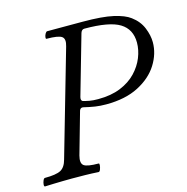

<svg xmlns="http://www.w3.org/2000/svg" viewBox="-100 -762 838 860"><g transform="rotate(-15 319.0 -331.5)"><path d="M5 3Q0 3 0.5 -6Q1 -15 5 -24.5Q9 -34 14 -34Q66 -34 87.5 -45.5Q109 -57 118 -91L258 -578Q268 -611 252.5 -622.5Q237 -634 182 -634Q178 -634 179 -642Q180 -650 184.5 -658Q189 -666 194 -666H358Q449 -666 499.5 -654.5Q550 -643 575 -624Q609 -599 623.5 -563.5Q638 -528 638 -496Q638 -443 607 -393.5Q576 -344 515 -312.5Q454 -281 365 -281Q337 -281 314 -284.5Q291 -288 262 -295Q249 -298 244 -285L189 -91Q180 -57 195 -45.5Q210 -34 263 -34Q267 -34 266 -24.5Q265 -15 261.5 -6Q258 3 253 3Q222 1 191 0.5Q160 0 129 0Q108 0 87.5 0.5Q67 1 46.5 1.5Q26 2 5 3ZM336 -313Q396 -313 440 -331Q484 -349 512.5 -379Q541 -409 555 -444Q569 -479 569 -513Q569 -575 521 -604.5Q473 -634 357 -634Q345 -634 340 -619L261 -343Q257 -328 266 -323Q280 -319 296 -316Q312 -313 336 -313Z"/></g></svg>

Font: Junicode VF
Style: Italic
Weight: 400
Italic angle: -11°
Designer: Peter S. Baker
Version: Version 2.209